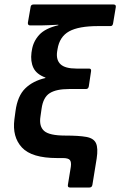

<svg xmlns="http://www.w3.org/2000/svg" viewBox="-20 -703 535 854"><path d="M291 131Q280 131 282 119L295 39Q298 18 291 9Q284 0 259 0H234Q121 0 77.5 -47Q34 -94 44 -172L49 -209Q58 -276 92 -309.5Q126 -343 182 -356V-358Q142 -373 128.5 -401.5Q115 -430 120 -469L122 -481Q128 -519 154.5 -548Q181 -577 240 -591L239 -593Q216 -592 198 -591Q180 -590 164 -590H114Q103 -590 104 -602L116 -671Q117 -683 129 -683H485Q497 -683 495 -671L483 -599Q481 -587 472 -587H417Q330 -587 287.5 -563.5Q245 -540 236 -485L234 -473Q229 -436 249.5 -417Q270 -398 320 -398H376Q387 -398 385 -386L375 -319Q373 -307 362 -307H287Q230 -307 201 -288.5Q172 -270 165 -220L160 -185Q153 -141 176.5 -120.5Q200 -100 270 -100Q331 -100 364 -94Q397 -88 407 -66Q417 -44 410 2L391 119Q389 131 378 131Z"/></svg>

Font: Sofia Sans
Style: Bold Italic
Weight: 700
Italic angle: -9°
Designer: Botio Nikoltchev, Ani Petrova
Foundry: lettersoup
Version: Version 4.101; ttfautohint (v1.8.4.7-5d5b)